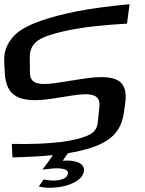

<svg xmlns="http://www.w3.org/2000/svg" viewBox="-99 -716 688 910"><path d="M284 -341 182 -325C99 -312 44 -312 43 -369L42 -447C42 -480 55 -506 82 -525C110 -544 167 -562 254 -578C313 -589 396 -598 503 -604L515 -696C419 -687 336 -676 268 -663C129 -635 36 -602 -13 -564C-60 -526 -82 -479 -79 -423L-76 -368C-70 -256 -2 -226 145 -248L241 -263C331 -277 378 -271 372 -210L364 -133C361 -105 345 -85 315 -73C285 -60 243 -50 189 -43C123 -35 45 -32 -43 -34L-40 30C35 28 99 25 152 19C136 42 120 65 102 88L138 84C176 79 224 81 223 104C222 124 204 135 170 139C150 141 129 139 108 134L85 168C108 174 136 176 171 172C234 165 295 137 299 93C302 55 253 41 198 46L223 10C304 -3 367 -23 409 -51C453 -79 479 -121 488 -180L494 -224C511 -340 450 -368 284 -341Z"/></svg>

Font: Gamestation Warped
Style: Regular
Weight: 400
Designer: Jonas Hecksher
Foundry: Jonas Hecksher, Playtypeª, e-types AS
Version: Version 1.003